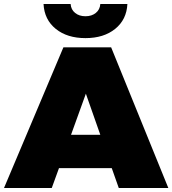

<svg xmlns="http://www.w3.org/2000/svg" viewBox="-30 -937 859 957"><path d="M562 0H809L524 -701H286L-10 0H228L264 -99H527ZM324 -265 398 -470 470 -265ZM248 -793C286 -762.3 335.3 -747 396 -747C456.7 -747 506 -762.3 544 -793C582 -823.7 602.3 -865 605 -917H470C468.7 -898.3 461.2 -883.5 447.5 -872.5C433.8 -861.5 416.7 -856 396 -856C375.3 -856 358.2 -861.5 344.5 -872.5C330.8 -883.5 323.3 -898.3 322 -917H187C189.7 -865 210 -823.7 248 -793Z"/></svg>

Font: Montserrat Custom Black
Style: Regular
Weight: 900
Designer: Julieta Ulanovsky
Foundry: Julieta Ulanovsky
Version: Version 7.200